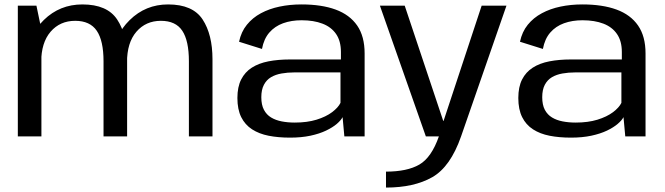

<svg xmlns="http://www.w3.org/2000/svg" viewBox="-20 -616 3004 867"><path d="M60.5 0H167V-482.5L144.5 -590.5H60.5ZM447.5 0H554V-348.5Q554 -460 509 -528Q464 -596 352 -596Q250 -596 178.2 -526Q106.5 -456 106.5 -359.5L166 -334.5Q166 -423.5 208.5 -472.8Q251 -522 319.5 -522Q386.5 -522 417 -477Q447.5 -432 447.5 -339.5ZM833 0H939.5V-348.5Q939.5 -460 895 -528Q850.5 -596 739 -596Q637.5 -596 565.5 -525.2Q493.5 -454.5 493.5 -359.5L553.5 -334.5Q553.5 -423.5 596 -472.8Q638.5 -522 706.5 -522Q773.5 -522 803.2 -477Q833 -432 833 -339.5Z M1289.5 5.5Q1341 5.5 1381.8 -3.2Q1422.5 -12 1452.2 -26.2Q1482 -40.5 1500.8 -56.5Q1519.5 -72.5 1527 -87L1535 0H1626.5V-374.5Q1626.5 -452 1592.8 -500.8Q1559 -549.5 1495.5 -572.8Q1432 -596 1341.5 -596Q1289 -596 1242.5 -586.2Q1196 -576.5 1158.2 -556.2Q1120.5 -536 1094.8 -504.2Q1069 -472.5 1059.5 -427.5L1163 -395Q1171.5 -440.5 1196.2 -469Q1221 -497.5 1258.2 -511Q1295.5 -524.5 1342 -524.5Q1396.5 -524.5 1436.2 -509.2Q1476 -494 1497.8 -462.2Q1519.5 -430.5 1519.5 -381V-347.5H1289Q1236 -347.5 1192.2 -339Q1148.5 -330.5 1117.2 -310.5Q1086 -290.5 1069 -257Q1052 -223.5 1052 -173.5Q1052 -122 1069.2 -87.2Q1086.5 -52.5 1118.2 -32Q1150 -11.5 1193.2 -3Q1236.5 5.5 1289.5 5.5ZM1311 -62.5Q1279.5 -62.5 1252.2 -67.8Q1225 -73 1204.2 -85.5Q1183.5 -98 1171.8 -120.2Q1160 -142.5 1160 -177Q1160 -211 1171.8 -233.2Q1183.5 -255.5 1204 -267.5Q1224.5 -279.5 1251.5 -284.2Q1278.5 -289 1308.5 -289H1517.5V-151.5Q1507 -130 1479.2 -109.2Q1451.5 -88.5 1409.2 -75.5Q1367 -62.5 1311 -62.5Z M1903 0H2062L2267 -590.5H2155L1983 -70H1981.5L1807.5 -590.5H1695.5ZM1723 231Q1849.5 231 1931.8 184.2Q2014 137.5 2062 0L1962 -0.5Q1928.5 95.5 1873.5 127.2Q1818.5 159 1723 159Z M2558 5.5Q2609.5 5.5 2650.2 -3.2Q2691 -12 2720.8 -26.2Q2750.5 -40.5 2769.2 -56.5Q2788 -72.5 2795.5 -87L2803.5 0H2895V-374.5Q2895 -452 2861.2 -500.8Q2827.5 -549.5 2764 -572.8Q2700.5 -596 2610 -596Q2557.5 -596 2511 -586.2Q2464.5 -576.5 2426.8 -556.2Q2389 -536 2363.2 -504.2Q2337.5 -472.5 2328 -427.5L2431.5 -395Q2440 -440.5 2464.8 -469Q2489.5 -497.5 2526.8 -511Q2564 -524.5 2610.5 -524.5Q2665 -524.5 2704.8 -509.2Q2744.5 -494 2766.2 -462.2Q2788 -430.5 2788 -381V-347.5H2557.5Q2504.5 -347.5 2460.8 -339Q2417 -330.5 2385.8 -310.5Q2354.5 -290.5 2337.5 -257Q2320.5 -223.5 2320.5 -173.5Q2320.5 -122 2337.8 -87.2Q2355 -52.5 2386.8 -32Q2418.5 -11.5 2461.8 -3Q2505 5.5 2558 5.5ZM2579.5 -62.5Q2548 -62.5 2520.8 -67.8Q2493.5 -73 2472.8 -85.5Q2452 -98 2440.2 -120.2Q2428.5 -142.5 2428.5 -177Q2428.5 -211 2440.2 -233.2Q2452 -255.5 2472.5 -267.5Q2493 -279.5 2520 -284.2Q2547 -289 2577 -289H2786V-151.5Q2775.5 -130 2747.8 -109.2Q2720 -88.5 2677.8 -75.5Q2635.5 -62.5 2579.5 -62.5Z"/></svg>

Font: Anybody SemiExpanded
Style: Regular
Weight: 400
Width: 6
Designer: Tyler Finck
Foundry: Etcetera Type Company
Version: Version 1.113;gftools[0.9.25]